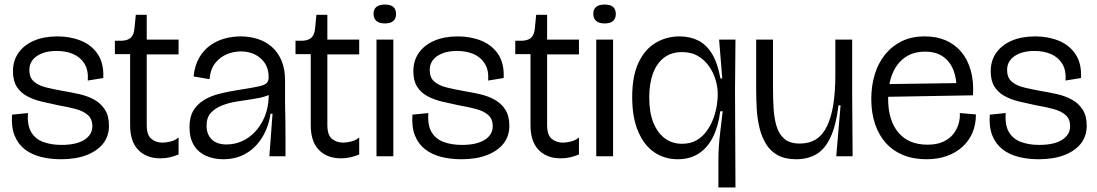

<svg xmlns="http://www.w3.org/2000/svg" viewBox="-20 -687 4822 844"><path d="M248 13Q200 13 159 2.5Q118 -8 88.5 -31Q59 -54 44 -91.5Q29 -129 33 -183L103 -190Q99 -137 117 -106.5Q135 -76 170 -63Q205 -50 250 -50Q316 -50 351 -72.5Q386 -95 386 -132Q386 -164 366 -181.5Q346 -199 312 -208Q278 -217 237 -224Q199 -232 163 -240.5Q127 -249 98.5 -264.5Q70 -280 53.5 -306Q37 -332 37 -374Q37 -420 61 -454.5Q85 -489 129 -508Q173 -527 233 -527Q289 -527 336 -508Q383 -489 410 -448.5Q437 -408 434 -344L366 -333Q369 -379 351 -407.5Q333 -436 301.5 -449.5Q270 -463 229 -463Q175 -463 142 -440.5Q109 -418 109 -379Q109 -346 129 -328.5Q149 -311 183.5 -302.5Q218 -294 258 -287Q294 -281 329.5 -273Q365 -265 394 -249Q423 -233 441 -205.5Q459 -178 459 -134Q459 -88 433 -55.5Q407 -23 360 -5Q313 13 248 13Z M685 9Q652 9 627 -1.5Q602 -12 585 -31Q568 -50 560 -76.5Q552 -103 552 -136V-449H485V-508H518Q545 -510 557 -523.5Q569 -537 571 -562L577 -622H625V-513H765V-448H625V-138Q625 -93 645.5 -76.5Q666 -60 694 -60Q711 -60 731.5 -65.5Q752 -71 765 -83V-8Q746 0 726.5 4.5Q707 9 685 9Z M961 13Q921 13 887 -1.5Q853 -16 833 -47.5Q813 -79 813 -128Q813 -172 829.5 -200Q846 -228 875.5 -246.5Q905 -265 945 -275Q985 -285 1031 -292Q1089 -301 1116.5 -307Q1144 -313 1152.5 -322Q1161 -331 1161 -348Q1161 -384 1144.5 -409Q1128 -434 1100.5 -447.5Q1073 -461 1039 -461Q1007 -461 977 -448.5Q947 -436 926 -409.5Q905 -383 901 -339L831 -351Q836 -400 856 -434Q876 -468 905.5 -488.5Q935 -509 969 -518Q1003 -527 1038 -527Q1078 -527 1113.5 -515.5Q1149 -504 1175.5 -480.5Q1202 -457 1217.5 -420.5Q1233 -384 1233 -334V-235Q1234 -196 1234.5 -156.5Q1235 -117 1235 -78Q1235 -39 1235 0H1164Q1168 -48 1171 -92.5Q1174 -137 1178 -187H1169Q1161 -130 1133.5 -84.5Q1106 -39 1062.5 -13Q1019 13 961 13ZM976 -52Q1011 -52 1043 -66Q1075 -80 1101 -107.5Q1127 -135 1143 -173Q1159 -211 1161 -257V-280L1188 -289Q1175 -273 1149 -264.5Q1123 -256 1088.5 -251Q1054 -246 1019.5 -240.5Q985 -235 955 -223Q925 -211 906.5 -190.5Q888 -170 888 -134Q888 -97 910.5 -74.5Q933 -52 976 -52Z M1479 9Q1446 9 1421 -1.5Q1396 -12 1379 -31Q1362 -50 1354 -76.5Q1346 -103 1346 -136V-449H1279V-508H1312Q1339 -510 1351 -523.5Q1363 -537 1365 -562L1371 -622H1419V-513H1559V-448H1419V-138Q1419 -93 1439.5 -76.5Q1460 -60 1488 -60Q1505 -60 1525.5 -65.5Q1546 -71 1559 -83V-8Q1540 0 1520.5 4.5Q1501 9 1479 9Z M1635 0V-513H1709V0ZM1672 -584Q1647 -584 1634.5 -595Q1622 -606 1622 -626Q1622 -647 1635 -657Q1648 -667 1672 -667Q1697 -667 1709 -656.5Q1721 -646 1721 -625Q1721 -606 1709 -595Q1697 -584 1672 -584Z M2008 13Q1960 13 1919 2.5Q1878 -8 1848.5 -31Q1819 -54 1804 -91.5Q1789 -129 1793 -183L1863 -190Q1859 -137 1877 -106.5Q1895 -76 1930 -63Q1965 -50 2010 -50Q2076 -50 2111 -72.5Q2146 -95 2146 -132Q2146 -164 2126 -181.5Q2106 -199 2072 -208Q2038 -217 1997 -224Q1959 -232 1923 -240.5Q1887 -249 1858.5 -264.5Q1830 -280 1813.5 -306Q1797 -332 1797 -374Q1797 -420 1821 -454.5Q1845 -489 1889 -508Q1933 -527 1993 -527Q2049 -527 2096 -508Q2143 -489 2170 -448.5Q2197 -408 2194 -344L2126 -333Q2129 -379 2111 -407.5Q2093 -436 2061.5 -449.5Q2030 -463 1989 -463Q1935 -463 1902 -440.5Q1869 -418 1869 -379Q1869 -346 1889 -328.5Q1909 -311 1943.5 -302.5Q1978 -294 2018 -287Q2054 -281 2089.5 -273Q2125 -265 2154 -249Q2183 -233 2201 -205.5Q2219 -178 2219 -134Q2219 -88 2193 -55.5Q2167 -23 2120 -5Q2073 13 2008 13Z M2445 9Q2412 9 2387 -1.5Q2362 -12 2345 -31Q2328 -50 2320 -76.5Q2312 -103 2312 -136V-449H2245V-508H2278Q2305 -510 2317 -523.5Q2329 -537 2331 -562L2337 -622H2385V-513H2525V-448H2385V-138Q2385 -93 2405.5 -76.5Q2426 -60 2454 -60Q2471 -60 2491.5 -65.5Q2512 -71 2525 -83V-8Q2506 0 2486.5 4.5Q2467 9 2445 9Z M2601 0V-513H2675V0ZM2638 -584Q2613 -584 2600.5 -595Q2588 -606 2588 -626Q2588 -647 2601 -657Q2614 -667 2638 -667Q2663 -667 2675 -656.5Q2687 -646 2687 -625Q2687 -606 2675 -595Q2663 -584 2638 -584Z M3138 137V13Q3138 -13 3140 -43Q3142 -73 3146.5 -111.5Q3151 -150 3157 -198H3146Q3138 -133 3114.5 -85.5Q3091 -38 3052 -12.5Q3013 13 2959 13Q2902 13 2857 -17Q2812 -47 2785.5 -108.5Q2759 -170 2759 -260Q2759 -353 2787 -412Q2815 -471 2862.5 -499Q2910 -527 2967 -527Q3012 -527 3048 -509.5Q3084 -492 3109 -452Q3134 -412 3147 -342H3155L3141 -513H3213L3211 -288L3213 137ZM2978 -55Q3016 -55 3043 -71Q3070 -87 3088 -113Q3106 -139 3116.5 -168Q3127 -197 3131 -224Q3135 -251 3135 -268V-276Q3135 -303 3126 -334.5Q3117 -366 3098 -394Q3079 -422 3049.5 -440Q3020 -458 2978 -458Q2931 -458 2899 -433.5Q2867 -409 2850.5 -364.5Q2834 -320 2834 -259Q2834 -192 2852.5 -147Q2871 -102 2903 -78.5Q2935 -55 2978 -55Z M3480 13Q3431 13 3398.5 -5Q3366 -23 3347 -54.5Q3328 -86 3318.5 -125.5Q3309 -165 3306.5 -208.5Q3304 -252 3304 -295V-513H3378V-300Q3378 -254 3380.5 -211Q3383 -168 3393.5 -132.5Q3404 -97 3428 -76.5Q3452 -56 3496 -56Q3538 -56 3567.5 -75Q3597 -94 3615.5 -132.5Q3634 -171 3643 -227Q3652 -283 3652 -356V-513H3726V-270L3728 0H3656L3675 -224H3666Q3655 -135 3630.5 -83Q3606 -31 3568.5 -9Q3531 13 3480 13Z M4053 13Q3995 13 3950 -5.5Q3905 -24 3874 -58.5Q3843 -93 3826.5 -142Q3810 -191 3810 -252Q3810 -309 3825 -359Q3840 -409 3870 -446.5Q3900 -484 3943.5 -505.5Q3987 -527 4046 -527Q4097 -527 4137.5 -509.5Q4178 -492 4206 -458.5Q4234 -425 4247.5 -376.5Q4261 -328 4257 -268L3856 -261V-317L4205 -322L4185 -290Q4186 -341 4171 -379Q4156 -417 4125 -438.5Q4094 -460 4046 -460Q3994 -460 3957.5 -434Q3921 -408 3902.5 -361.5Q3884 -315 3884 -254Q3884 -158 3929 -104.5Q3974 -51 4057 -51Q4100 -51 4128.5 -65Q4157 -79 4173 -101Q4189 -123 4195 -147Q4201 -171 4199 -190L4270 -184Q4270 -139 4254.5 -103Q4239 -67 4210 -41Q4181 -15 4141.5 -1Q4102 13 4053 13Z M4546 13Q4498 13 4457 2.5Q4416 -8 4386.5 -31Q4357 -54 4342 -91.5Q4327 -129 4331 -183L4401 -190Q4397 -137 4415 -106.5Q4433 -76 4468 -63Q4503 -50 4548 -50Q4614 -50 4649 -72.5Q4684 -95 4684 -132Q4684 -164 4664 -181.5Q4644 -199 4610 -208Q4576 -217 4535 -224Q4497 -232 4461 -240.5Q4425 -249 4396.5 -264.5Q4368 -280 4351.5 -306Q4335 -332 4335 -374Q4335 -420 4359 -454.5Q4383 -489 4427 -508Q4471 -527 4531 -527Q4587 -527 4634 -508Q4681 -489 4708 -448.5Q4735 -408 4732 -344L4664 -333Q4667 -379 4649 -407.5Q4631 -436 4599.5 -449.5Q4568 -463 4527 -463Q4473 -463 4440 -440.5Q4407 -418 4407 -379Q4407 -346 4427 -328.5Q4447 -311 4481.5 -302.5Q4516 -294 4556 -287Q4592 -281 4627.5 -273Q4663 -265 4692 -249Q4721 -233 4739 -205.5Q4757 -178 4757 -134Q4757 -88 4731 -55.5Q4705 -23 4658 -5Q4611 13 4546 13Z"/></svg>

Font: Bricolage Grotesque 48pt Condensed ExtraBold Light
Style: Regular
Weight: 300
Version: Version 1.000;gftools[0.9.30]